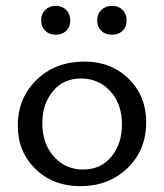

<svg xmlns="http://www.w3.org/2000/svg" viewBox="-20 -633 563 658"><path d="M207 -527.5Q193 -514 171 -514Q149 -514 135 -527.5Q121 -541 121 -563Q121 -585 135 -599Q149 -613 171 -613Q193 -613 207 -599Q221 -585 221 -563Q221 -541 207 -527.5ZM364 -514Q341 -514 327 -527.5Q313 -541 313 -563Q313 -585 327.5 -599Q342 -613 364 -613Q386 -613 400 -599Q414 -585 414 -563Q414 -541 400 -527.5Q386 -514 364 -514ZM255 5Q162 5 101.5 -54Q41 -113 41 -202Q41 -297 105.5 -359.5Q170 -422 269 -422Q361 -422 421 -363Q481 -304 481 -214Q481 -119 417 -57Q353 5 255 5ZM265 -52Q326 -52 362 -96.5Q398 -141 398 -206Q398 -277 358 -320.5Q318 -364 258 -364Q197 -364 161 -320Q125 -276 125 -211Q125 -140 165 -96Q205 -52 265 -52Z"/></svg>

Font: EauTestInfant Medium
Style: Regular
Weight: 500
Designer: Christian Thalmann (Catharsis Fonts)
Version: Version 0.001;PS 000.001;hotconv 1.0.88;makeotf.lib2.5.64775